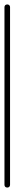

<svg xmlns="http://www.w3.org/2000/svg" viewBox="-20 -840 65 860"><path d="M0 -13H25V-808H0ZM13 -25Q9 -25 6 -23.5Q3 -22 1.5 -19Q0 -16 0 -13Q0 -9 1.5 -6Q3 -3 6 -1.5Q9 0 13 0Q16 0 19 -1.5Q22 -3 23.5 -6Q25 -9 25 -13Q25 -16 23.5 -19Q22 -22 19 -23.5Q16 -25 13 -25ZM13 -820Q9 -820 6 -818.5Q3 -817 1.5 -814Q0 -811 0 -808Q0 -804 1.5 -801Q3 -798 6 -796.5Q9 -795 13 -795Q16 -795 19 -796.5Q22 -798 23.5 -801Q25 -804 25 -808Q25 -811 23.5 -814Q22 -817 19 -818.5Q16 -820 13 -820Z"/></svg>

Font: Wavefont Thin
Style: Regular
Weight: 100
Monospace: yes
Version: Version 3.005;gftools[0.9.33]